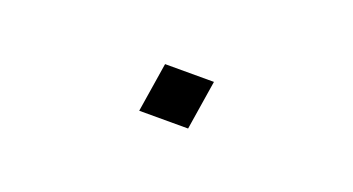

<svg xmlns="http://www.w3.org/2000/svg" viewBox="-25 -490 549 299"><g transform="rotate(20 250.0 -340.0)"><path d="M203 -299 216 -381H297L284 -299Z"/></g></svg>

Font: Iosevka SS04 XLt Obl
Style: Regular
Weight: 200
Italic angle: -9°
Monospace: yes
Designer: Belleve Invis
Foundry: Belleve Invis
Version: Version 19.0.0; ttfautohint (v1.8.4)